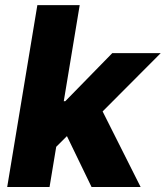

<svg xmlns="http://www.w3.org/2000/svg" viewBox="-20 -748 663 768"><path d="M185.1 -141.1 218.3 -343.3H241.2L429.2 -535.6H623L349.1 -260.7H305.2ZM8.8 0 129.4 -727.5H298.8L178.2 0ZM346.2 0 238.3 -223.1 370.1 -342.8 542.5 0Z"/></svg>

Font: Inter 20pt ExtraBold
Style: Italic
Weight: 800
Italic angle: -9.3988°
Version: Version 4.001;git-66647c0bb